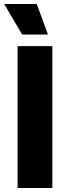

<svg xmlns="http://www.w3.org/2000/svg" viewBox="-20 -941 350 961"><path d="M68 0V-710H242V0ZM91 -768 1 -921H164L220 -768Z"/></svg>

Font: Geist ExtBd
Style: Regular
Weight: 400
Designer: Basement.studio, Andrés Briganti, Mateo Zaragoza
Foundry: Basement.studio, Vercel, Andrés Briganti, Guido Ferreyra, Mateo Zaragoza
Version: Version 1.401